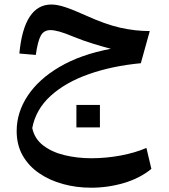

<svg xmlns="http://www.w3.org/2000/svg" viewBox="-20 -498 766 872"><path d="M67.9 -254.9Q88.9 -477.5 213.4 -477.5Q239.7 -477.5 276.1 -465.6Q312.5 -453.6 368.7 -428.2Q457.5 -387.7 525.4 -372.3Q593.3 -356.9 660.2 -356.9L619.6 -210.9Q490.2 -198.7 384.3 -161.6Q278.3 -124.5 210.4 -63Q142.6 -1.5 126.5 83.5Q136.7 132.3 176.3 162.6Q215.8 192.9 273.4 206.8Q331.1 220.7 395 220.7Q461.4 220.7 528.1 208.3Q594.7 195.8 645 173.8L667.5 269Q615.7 311.5 543.2 333Q470.7 354.5 393.6 354.5Q327.1 354.5 266.4 337.9Q205.6 321.3 158 288.8Q110.4 256.3 83 208.3Q55.7 160.2 55.7 97.2Q55.7 12.7 105.7 -63Q155.8 -138.7 251.2 -194.6Q346.7 -250.5 483.4 -276.4Q451.7 -284.7 405.8 -298.6Q359.9 -312.5 315.4 -330.6Q274.9 -347.7 250 -354.5Q225.1 -361.3 209 -361.3Q179.2 -361.3 165.3 -336.2Q151.4 -311 142.6 -248.5ZM327 -21.5H433.8V80.5H327Z"/></svg>

Font: Pinar-DS3-FD SemiBold
Style: Regular
Weight: 600
Designer: Amin Abedi
Version: Version 3.000